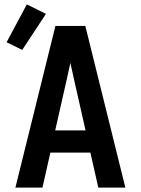

<svg xmlns="http://www.w3.org/2000/svg" viewBox="-20 -853 640 873"><path d="M50 0 232 -735H368L550 0H427L391 -159H209L173 0ZM231 -260H369L317 -490Q313 -509 308.5 -528.5Q304 -548 300 -567Q296 -548 291.5 -528.5Q287 -509 283 -490ZM81 -626 10 -661 102 -833 189 -790Z"/></svg>

Font: Iosevka SS04 Extended
Style: Bold
Weight: 700
Width: 7
Monospace: yes
Designer: Belleve Invis
Foundry: Belleve Invis
Version: Version 19.0.0; ttfautohint (v1.8.4)